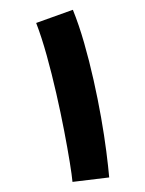

<svg xmlns="http://www.w3.org/2000/svg" viewBox="-51 -727 583 774"><g transform="rotate(-5 240.5 -340.5)"><path d="M360 0 211 5Q211 -20 207 -75Q203 -130 195.5 -203Q188 -276 177 -356Q166 -436 152 -511.5Q138 -587 121 -646L273 -686Q292 -624 306.5 -549.5Q321 -475 331.5 -396.5Q342 -318 348.5 -243.5Q355 -169 357.5 -106Q360 -43 360 0Z"/></g></svg>

Font: Noto Sans Arabic ExtCond ExtBd
Style: Regular
Weight: 800
Width: 2
Designer: Monotype Design Team, Nadine Chahine, Nizar Qandah and Khaled Hosny
Foundry: Monotype Imaging Inc.
Version: Version 2.012; ttfautohint (v1.8.4.7-5d5b)